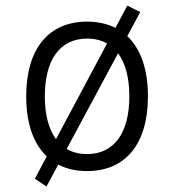

<svg xmlns="http://www.w3.org/2000/svg" viewBox="-20 -605 626 690"><path d="M147 65.4 189.5 -13.7C218.8 2 253.4 9.8 293 9.8C431.2 9.8 511.7 -87.9 511.7 -258.8C511.7 -356 485.4 -429.7 437.5 -475.1L483.9 -561.5L437.5 -585L395 -504.9C365.7 -519.5 331.5 -527.3 293 -527.3C154.8 -527.3 74.2 -429.7 74.2 -258.8C74.2 -161.6 100.1 -88.4 147.9 -43L105.5 37.1ZM293 -51.3C265.1 -51.3 240.2 -57.6 219.7 -69.8L404.3 -413.6C430.7 -377.9 444.8 -325.7 444.8 -258.8C444.8 -126.5 389.6 -51.3 293 -51.3ZM181.2 -105C155.3 -140.1 141.1 -192.4 141.1 -258.8C141.1 -391.1 196.3 -466.3 293 -466.3C320.3 -466.3 344.2 -460.4 364.7 -448.7Z"/></svg>

Font: Cascadia Code PL Light
Style: Regular
Weight: 300
Monospace: yes
Designer: Aaron Bell
Foundry: Saja Typeworks
Version: Version 2404.023